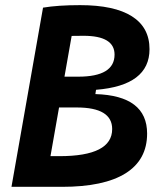

<svg xmlns="http://www.w3.org/2000/svg" viewBox="-20 -723 626 743"><path d="M24.4 0 146.5 -693.4Q203.6 -703.1 290 -703.1Q422.4 -703.1 490.5 -659.9Q558.6 -616.7 558.6 -532.7Q558.6 -392.1 351.6 -375.5L349.1 -358.9Q549.3 -353 549.3 -206.1Q549.3 -104.5 465.8 -52.2Q382.3 0 219.7 0ZM175.3 -118.7H210Q414.1 -118.7 414.1 -223.6Q414.1 -307.1 276.9 -307.1H208.5ZM229.5 -426.3H282.7Q423.3 -426.3 423.3 -511.7Q423.3 -584.5 303.2 -584.5Q279.3 -584.5 257.3 -584Z"/></svg>

Font: CaskaydiaCove NFP
Style: Bold Italic
Weight: 700
Italic angle: -10°
Designer: Aaron Bell
Foundry: Saja Typeworks
Version: Version 2111.001; VTT 6.35;Nerd Fonts 3.1.1